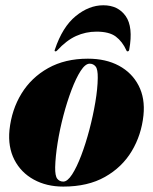

<svg xmlns="http://www.w3.org/2000/svg" viewBox="-20 -680 565 710"><path d="M305 -463Q371.5 -463 419.8 -437Q468 -411 492.5 -363.8Q517 -316.5 510.5 -253.5Q503 -181 467.2 -121.2Q431.5 -61.5 368.2 -25.8Q305 10 214 10Q152 10 104.8 -16Q57.5 -42 33.2 -89.2Q9 -136.5 15 -199Q23 -274.5 59.5 -334Q96 -393.5 158.2 -428.2Q220.5 -463 305 -463ZM214 -8.5Q229.5 -8.5 246.8 -35.2Q264 -62 280.5 -105.5Q297 -149 310.5 -200.2Q324 -251.5 332.5 -301.8Q341 -352 341.5 -391.5Q342 -424 333.5 -434.2Q325 -444.5 311.5 -444.5Q295.5 -444.5 278.2 -417.8Q261 -391 244.5 -347.5Q228 -304 214.5 -252.8Q201 -201.5 193 -151.2Q185 -101 184 -61.5Q183.5 -29.5 191.8 -19Q200 -8.5 214 -8.5ZM337 -563Q297 -563 261.2 -546.8Q225.5 -530.5 191.5 -493.5Q188.5 -490 185.5 -490Q180 -490 183 -497Q211 -580.5 260 -620.5Q309 -660.5 362 -660.5Q416.5 -660.5 444.8 -620.5Q473 -580.5 458 -497Q457 -490 451.5 -490Q448.5 -490 447.5 -493.5Q432.5 -526.5 408.2 -544.8Q384 -563 337 -563Z"/></svg>

Font: Fraunces 144pt S000 Black
Style: Italic
Weight: 900
Italic angle: -16°
Version: Version 1.000; ttfautohint (v1.8.3)